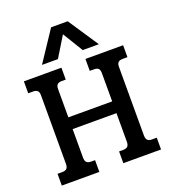

<svg xmlns="http://www.w3.org/2000/svg" viewBox="-157 -1004 996 1120"><g transform="rotate(-20 341.0 -444.5)"><path d="M290 -889H393L518 -701H418L341 -827L264 -701H165ZM33 -73H62Q82 -73 90.5 -82Q99 -91 99 -111V-537Q99 -556 90.5 -564.5Q82 -573 62 -573H33V-647H266V-573H241Q222 -573 213.5 -564.5Q205 -556 205 -537V-361H477V-536Q477 -556 469 -564.5Q461 -573 441 -573H415V-647H649V-573H620Q600 -573 591.5 -564.5Q583 -556 583 -537V-111Q583 -91 591.5 -82Q600 -73 620 -73H649V0H415V-73H441Q460 -73 468.5 -82Q477 -91 477 -111V-288H205V-111Q205 -91 213.5 -82Q222 -73 241 -73H266V0H33Z"/></g></svg>

Font: Pridi
Style: Regular
Weight: 400
Designer: Katatrad Team
Foundry: CadsonDemak
Version: Version 1.001